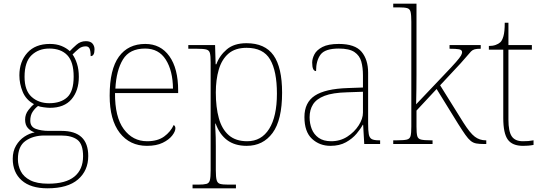

<svg xmlns="http://www.w3.org/2000/svg" viewBox="-20 -780 2937 1040"><path d="M237 240Q146 240 97.5 197Q49 154 49 80Q49 39 67 8.5Q85 -22 112.5 -40Q140 -58 168 -63Q146 -70 131 -86.5Q116 -103 116 -132Q116 -161 134 -184Q152 -207 164 -216Q121 -239 103 -282.5Q85 -326 85 -372Q85 -446 128 -494Q171 -542 250 -542Q286 -542 313 -531Q340 -520 358 -503Q372 -518 394 -537.5Q416 -557 445 -557Q470 -557 481 -544Q492 -531 492 -513Q492 -476 471 -476Q471 -505 465 -517Q459 -529 445 -529Q423 -529 407.5 -516.5Q392 -504 373 -485Q387 -466 397 -435Q407 -404 407 -364Q407 -289 367.5 -242.5Q328 -196 250 -196Q238 -196 216 -199Q194 -202 186 -206Q169 -193 156.5 -174Q144 -155 144 -126Q144 -93 174 -82Q204 -71 244 -71H313Q458 -71 458 65Q458 144 402.5 192Q347 240 237 240ZM247 -221Q309 -221 344 -253Q379 -285 379 -365Q379 -445 344.5 -481Q310 -517 247 -517Q189 -517 151 -481Q113 -445 113 -364Q113 -290 151 -255.5Q189 -221 247 -221ZM241 215Q336 215 383 176.5Q430 138 430 66Q430 1 399.5 -22.5Q369 -46 311 -46H220Q160 -46 118.5 -17Q77 12 77 82Q77 117 92.5 147.5Q108 178 144 196.5Q180 215 241 215Z M776 10Q683 10 628.5 -60.5Q574 -131 574 -262Q574 -404 624 -473Q674 -542 767 -542Q850 -542 897.5 -475.5Q945 -409 945 -290V-276H603Q602 -146 650.5 -80.5Q699 -15 777 -15Q834 -15 869 -40.5Q904 -66 921 -103Q930 -97 930 -85Q930 -68 912.5 -45.5Q895 -23 861 -6.5Q827 10 776 10ZM917 -300Q916 -397 878 -457Q840 -517 766 -517Q682 -517 646 -458Q610 -399 605 -300Z M1023 240V220H1054Q1084 220 1098.5 216Q1113 212 1117 195.5Q1121 179 1121 142V-442Q1121 -477 1117 -492.5Q1113 -508 1097 -512Q1081 -516 1044 -516H1000V-536H1145L1148 -432H1152Q1169 -479 1208.5 -512.5Q1248 -546 1315 -546Q1415 -546 1461.5 -480.5Q1508 -415 1508 -278Q1508 -130 1456.5 -60Q1405 10 1316 10Q1252 10 1210.5 -21Q1169 -52 1148 -111H1146Q1145 -99 1147 -70.5Q1149 -42 1149 13V142Q1149 179 1153.5 195.5Q1158 212 1172 216Q1186 220 1216 220H1258V240ZM1319 -15Q1396 -15 1438 -82Q1480 -149 1480 -273Q1480 -395 1443 -458Q1406 -521 1316 -521Q1254 -521 1217.5 -489.5Q1181 -458 1165 -403Q1149 -348 1149 -279Q1149 -199 1165.5 -139.5Q1182 -80 1219.5 -47.5Q1257 -15 1319 -15Z M1770 10Q1711 10 1670 -28Q1629 -66 1629 -146Q1629 -225 1685.5 -262Q1742 -299 1863 -303L1946 -306V-371Q1946 -414 1937 -446.5Q1928 -479 1900 -498Q1872 -517 1815 -517Q1741 -517 1716.5 -484.5Q1692 -452 1692 -395Q1671 -395 1671 -441Q1671 -462 1683 -485.5Q1695 -509 1726.5 -525.5Q1758 -542 1815 -542Q1903 -542 1938.5 -499.5Q1974 -457 1974 -386V-110Q1974 -73 1977.5 -53.5Q1981 -34 1993 -27Q2005 -20 2032 -20H2039V0H1953L1947 -104H1945Q1934 -83 1911.5 -56Q1889 -29 1854 -9.5Q1819 10 1770 10ZM1774 -15Q1823 -15 1861.5 -40Q1900 -65 1923 -101Q1946 -137 1946 -170V-283L1860 -280Q1782 -278 1738 -261Q1694 -244 1675.5 -214.5Q1657 -185 1657 -145Q1657 -111 1668.5 -81.5Q1680 -52 1706 -33.5Q1732 -15 1774 -15Z M2110 0V-20H2131Q2168 -20 2184 -24Q2200 -28 2204 -43.5Q2208 -59 2208 -94V-662Q2208 -699 2204 -715.5Q2200 -732 2185.5 -736Q2171 -740 2141 -740H2110V-760H2236V-374Q2236 -335 2235.5 -296.5Q2235 -258 2234 -215L2384 -373Q2429 -420 2450 -444Q2471 -468 2477 -479Q2483 -490 2483 -497Q2483 -510 2466.5 -513Q2450 -516 2415 -516V-536H2584V-516Q2563 -516 2551.5 -513Q2540 -510 2531.5 -501.5Q2523 -493 2510.5 -477.5Q2498 -462 2475 -437L2364 -318L2490 -116Q2526 -59 2552 -39.5Q2578 -20 2610 -20H2614V0H2600Q2576 0 2559.5 -3Q2543 -6 2529.5 -17Q2516 -28 2500.5 -50Q2485 -72 2461 -110L2345 -298L2236 -181V-94Q2236 -59 2240 -43.5Q2244 -28 2260.5 -24Q2277 -20 2313 -20H2323V0Z M2813 10Q2755 10 2730.5 -24Q2706 -58 2706 -141V-511H2628V-531Q2649 -531 2664.5 -536.5Q2680 -542 2690 -551Q2700 -560 2707 -584Q2714 -608 2714 -657H2734V-536H2861V-511H2734V-132Q2734 -68 2752 -41.5Q2770 -15 2812 -15Q2829 -15 2841.5 -16Q2854 -17 2870 -20V5Q2854 8 2840.5 9Q2827 10 2813 10Z"/></svg>

Font: Noto Serif Tamil Thin
Style: Italic
Weight: 100
Italic angle: -12°
Designer: Indian Type Foundry, Tom Grace, and the Monotype Design Team
Foundry: Monotype Imaging Inc.
Version: Version 2.003; ttfautohint (v1.8.4.7-5d5b)